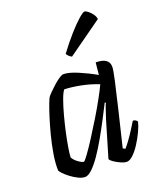

<svg xmlns="http://www.w3.org/2000/svg" viewBox="-139 -835 768 922"><g transform="rotate(-20 245.5 -374.0)"><path d="M136 0Q121 0 102.5 -9Q84 -18 66.5 -31Q49 -44 37 -56.5Q25 -69 24 -75Q23 -112 30.5 -157Q38 -202 49.5 -246.5Q61 -291 73 -329Q85 -367 94.5 -391.5Q104 -416 107 -420Q112 -427 125 -440Q138 -453 153.5 -467Q169 -481 183.5 -490.5Q198 -500 206 -500Q233 -500 278 -481Q323 -462 365 -438L371 -500Q439 -500 439 -453Q439 -438 427.5 -386Q416 -334 396.5 -252.5Q377 -171 352 -68L363 -61Q372 -70 387 -90.5Q402 -111 417 -134.5Q432 -158 443 -176Q451 -176 457 -172Q463 -168 465 -163Q460 -142 447 -114.5Q434 -87 417 -60.5Q400 -34 382 -17Q364 0 349 0Q337 0 319 -8Q301 -16 286.5 -26Q272 -36 270 -43L324 -225Q333 -252 340 -273.5Q347 -295 351 -301L346 -304Q329 -270 307.5 -229Q286 -188 263 -147.5Q240 -107 217 -73.5Q194 -40 173 -20Q152 0 136 0ZM155 -71Q159 -71 178 -97Q197 -123 223 -163.5Q249 -204 276 -248.5Q303 -293 324.5 -332.5Q346 -372 356 -394Q313 -411 267 -420Q221 -429 185 -430Q175 -418 163.5 -386Q152 -354 141 -313Q130 -272 121 -230.5Q112 -189 107 -156.5Q102 -124 102 -112Q110 -97 128 -84Q146 -71 155 -71ZM274 -565Q268 -567 259.5 -575Q251 -583 250 -588Q285 -635 317 -671Q349 -707 372.5 -727.5Q396 -748 404 -748Q410 -748 421 -739.5Q432 -731 441.5 -718Q451 -705 452 -692Z"/></g></svg>

Font: Texturina 72pt 72pt Regular
Style: Italic
Weight: 400
Italic angle: -11°
Designer: Guillermo Torres Carreño
Foundry: Omnibus-Type
Version: Version 1.002; ttfautohint (v1.8.3)